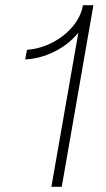

<svg xmlns="http://www.w3.org/2000/svg" viewBox="-20 -720 410 740"><path d="M178 0H218L340 -700H300C284 -607 180 -534 84 -528L77 -491C152 -494 233 -533 282 -594Z"/></svg>

Font: Fixel Display ExtraLight
Style: Italic
Weight: 200
Italic angle: -10°
Designer: AlfaBravo + MacPaw
Foundry: Kyrylo Tkachov, Marchela Mozhyna, Serhii Makarenko, Maria Weinstein, Zakhar Kryvoshyya
Version: Version 1.210;Glyphs 3.2 (3217)